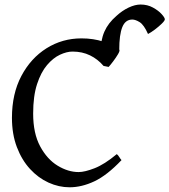

<svg xmlns="http://www.w3.org/2000/svg" viewBox="-20 -796 733 831"><path d="M505.9 -103Q443.4 -37.1 388.4 -11.2Q333.5 14.6 281.2 14.6Q234.9 14.6 190.2 -5.6Q145.5 -25.9 109.9 -64.7Q74.2 -103.5 53 -159.4Q31.7 -215.3 31.7 -286.1Q31.7 -390.1 72.5 -467.3Q113.3 -544.4 181.6 -587.2Q250 -629.9 332.5 -629.9Q384.8 -629.9 428 -615.5Q471.2 -601.1 496.6 -581.1Q499.5 -576.2 490.7 -561.3Q481.9 -546.4 469.7 -530.3Q457.5 -514.2 450.2 -506.3L428.2 -510.7Q403.3 -540 369.6 -556.4Q335.9 -572.8 293.9 -572.8Q269 -572.8 239.5 -559.1Q210 -545.4 183.6 -514.4Q157.2 -483.4 140.4 -431.9Q123.5 -380.4 123.5 -304.2Q123.5 -218.8 153.8 -162.6Q184.1 -106.4 229.5 -78.9Q274.9 -51.3 320.3 -51.3Q346.7 -51.3 389.4 -67.9Q432.1 -84.5 485.4 -128.9Q490.7 -125.5 496.3 -116.2Q502 -106.9 505.9 -103ZM693.4 -712.4Q693.4 -706.5 680.4 -693.8Q667.5 -681.2 650.4 -668.2Q633.3 -655.3 620.6 -648.9Q603 -688.5 584.7 -700Q566.4 -711.4 552.7 -711.4Q522.5 -711.4 509.3 -678.5Q496.1 -645.5 496.1 -580.6Q471.2 -573.7 452.9 -570.3Q434.6 -566.9 413.1 -562Q415.5 -622.1 431.9 -659.2Q448.2 -696.3 483.9 -727.1Q508.8 -750 536.6 -763.2Q564.5 -776.4 588.4 -776.4Q618.2 -776.4 641.8 -763.4Q665.5 -750.5 679.4 -735.1Q693.4 -719.7 693.4 -712.4Z"/></svg>

Font: Gentium Book Plus
Style: Regular
Weight: 400
Designer: Victor Gaultney, Annie Olsen, Iska Routamaa, Becca Hirsbrunner
Foundry: SIL International
Version: Version 6.101